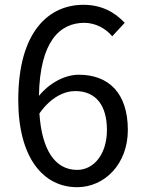

<svg xmlns="http://www.w3.org/2000/svg" viewBox="-20 -766 595 799"><path d="M301 13C415 13 512 -83 512 -225C512 -379 432 -455 308 -455C251 -455 187 -422 142 -367C146 -594 229 -671 331 -671C375 -671 419 -649 447 -615L499 -671C458 -715 403 -746 327 -746C185 -746 56 -637 56 -350C56 -108 161 13 301 13ZM144 -294C192 -362 248 -387 293 -387C382 -387 425 -324 425 -225C425 -125 371 -59 301 -59C209 -59 154 -142 144 -294Z"/></svg>

Font: Noto Sans CJK SC
Style: Regular
Weight: 400
Designer: Ryoko NISHIZUKA 西塚涼子 (kana, bopomofo & ideographs); Paul D. Hunt (Latin, Greek & Cyrillic); Sandoll Communications 산돌커뮤니
Foundry: Adobe
Version: Version 2.004;hotconv 1.0.118;makeotfexe 2.5.65603